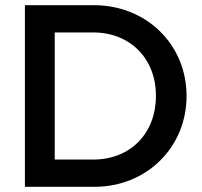

<svg xmlns="http://www.w3.org/2000/svg" viewBox="-20 -720 780 740"><path d="M76 0H344C545 0 699 -152 699 -350C699 -549 544 -700 342 -700H76ZM191 -105V-595H339C481 -595 581 -495 581 -351C581 -205 482 -105 339 -105Z"/></svg>

Font: MV Cash Medium
Style: Regular
Weight: 500
Designer: Rodrigo Fuenzalida
Foundry: fragTYPE
Version: Version 1.100;Glyphs 3.1.2 (3151)